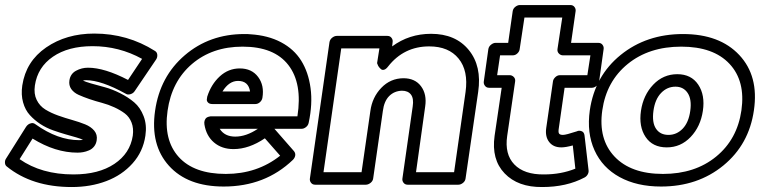

<svg xmlns="http://www.w3.org/2000/svg" viewBox="-22 -712 3032 766"><path d="M2 -79.1 82 -206.1Q85.4 -211.4 90.6 -215.3Q95.7 -219.2 103.8 -220.7Q111.8 -222.2 120.1 -215.8Q208.5 -152.8 293.9 -152.8Q297.4 -152.8 302.7 -153.3Q308.1 -153.8 309.1 -153.8Q302.2 -158.2 282.5 -163.8Q262.7 -169.4 239.7 -176Q216.8 -182.6 189.7 -192.1Q162.6 -201.7 139.2 -217Q115.7 -232.4 97.2 -252.7Q78.6 -272.9 70.1 -303.5Q61.5 -334 66.9 -371.1Q81.5 -467.3 162.1 -522.7Q242.7 -578.1 354 -578.1Q486.8 -578.1 596.2 -508.8Q604.5 -503.9 605.5 -493.7Q606.4 -483.4 601.1 -475.1L515.1 -348.1Q509.3 -339.4 498.3 -336.2Q487.3 -333 480 -337.9Q382.3 -392.1 320.8 -392.1Q317.9 -392.1 313.7 -391.6Q309.6 -391.1 309.1 -391.1Q316.4 -386.2 342 -378.9Q367.7 -371.6 396.2 -364Q424.8 -356.4 457 -340.3Q489.3 -324.2 513.4 -303.7Q537.6 -283.2 551 -248.5Q564.5 -213.9 558.1 -170.9Q548.8 -106.9 506.8 -60.1Q464.8 -13.2 402.1 10.5Q339.4 34.2 264.2 34.2Q106 34.2 4.9 -47.9Q-1.5 -52.7 -2.2 -62.3Q-2.9 -71.8 2 -79.1ZM56.2 -77.1Q143.1 -16.1 271 -16.1Q371.6 -16.1 434.3 -58.1Q497.1 -100.1 507.8 -170.9Q511.7 -200.2 502.9 -222.9Q494.1 -245.6 476.1 -259.3Q458 -272.9 434.1 -283.9Q410.2 -294.9 384.3 -301.8Q358.4 -308.6 334.2 -316.9Q310.1 -325.2 291.3 -333.7Q272.5 -342.3 262.2 -356.9Q252 -371.6 254.9 -391.1Q258.8 -417.5 281.2 -429.7Q303.7 -441.9 329.1 -441.9Q395 -441.9 488.8 -393.1L544.9 -477.1Q453.1 -527.8 347.2 -527.8Q250.5 -527.8 189.2 -485.8Q127.9 -443.8 117.2 -371.1Q112.3 -337.9 124.3 -313.5Q136.2 -289.1 158.9 -275.1Q181.6 -261.2 209.7 -251.2Q237.8 -241.2 266.4 -233.2Q294.9 -225.1 317.9 -215.8Q340.8 -206.5 354 -190.7Q367.2 -174.8 363.8 -152.8Q361.8 -138.2 353.5 -127.7Q345.2 -117.2 333 -112.1Q320.8 -106.9 309.8 -105Q298.8 -103 287.1 -103Q198.7 -103 107.9 -159.2Z M596.7 -270Q616.2 -406.7 715.1 -491.5Q814 -576.2 952.6 -576.2Q969.7 -576.2 977.5 -575.2Q1047.4 -570.8 1099.1 -543.5Q1150.9 -516.1 1179.7 -470Q1208.5 -423.8 1217 -360.6Q1225.6 -297.4 1209.5 -222.2Q1207.5 -211.9 1199 -205.1Q1190.4 -198.2 1181.6 -198.2H1072.8L1150.9 -108.9Q1157.2 -101.1 1155.8 -91.6Q1154.3 -82 1146.5 -74.2Q1035.6 32.2 870.6 32.2Q726.6 32.2 651.9 -50.8Q577.1 -133.8 596.7 -270ZM646.5 -270Q629.9 -153.8 690.9 -85.9Q752 -18.1 878.9 -18.1Q1003.9 -18.1 1095.7 -90.8L1034.7 -160.2Q971.2 -117.2 909.7 -117.2Q862.8 -117.2 831.8 -143.6Q800.8 -169.9 793.5 -215.8Q792 -225.1 794.7 -231.9Q797.4 -238.8 801 -241.7Q804.7 -244.6 810.5 -246.3Q816.4 -248 818.4 -248Q820.3 -248 822.8 -248H1164.6Q1185.1 -379.4 1128.4 -452.6Q1071.8 -525.9 945.8 -525.9Q825.2 -525.9 744.1 -456.8Q663.1 -387.7 646.5 -270ZM804.7 -326.2Q820.3 -375.5 854.7 -407.2Q889.2 -439 934.6 -439Q982.4 -439 1007.8 -405Q1033.2 -371.1 1024.9 -321.8Q1023.4 -312 1015.1 -304.4Q1006.8 -296.9 996.6 -296.9H825.7Q813.5 -296.9 807.9 -303Q802.2 -309.1 803.2 -315.7Q804.2 -322.3 804.7 -326.2ZM854.5 -198.2Q874 -167 916.5 -167Q960.4 -167 1006.8 -198.2ZM865.7 -347.2H975.6Q969.2 -389.2 927.7 -389.2Q891.6 -389.2 865.7 -347.2Z M1214.4 0 1292.5 -543.9Q1294.4 -554.7 1303.5 -561.8Q1312.5 -568.8 1321.8 -568.8H1523.4Q1534.2 -568.8 1540 -561Q1545.9 -553.2 1544.4 -543.9L1542.5 -526.9Q1610.4 -577.1 1697.8 -577.1Q1795.4 -577.1 1848.1 -512.7Q1900.9 -448.2 1885.7 -345.2L1835.4 0Q1834 10.7 1825 17.8Q1815.9 24.9 1806.6 24.9H1604.5Q1593.8 24.9 1587.9 17.1Q1582 9.3 1583.5 0L1624.5 -287.1Q1629.4 -318.8 1617.7 -334.5Q1606 -350.1 1581.5 -350.1Q1550.8 -349.1 1530.5 -328.6Q1510.3 -308.1 1505.4 -269L1466.8 0Q1465.3 10.7 1456.1 17.8Q1446.8 24.9 1437.5 24.9H1235.4Q1224.6 24.9 1218.8 17.1Q1212.9 9.3 1214.4 0ZM1268.6 -24.9H1420.4L1455.6 -269Q1462.9 -323.7 1499.3 -361.6Q1535.6 -399.4 1587.4 -399.9Q1633.8 -399.9 1657.7 -367.9Q1681.6 -335.9 1674.3 -287.1L1637.7 -24.9H1789.6L1835.4 -345.2Q1847.2 -429.7 1807.6 -478.3Q1768.1 -526.9 1690.4 -526.9Q1589.4 -526.9 1526.4 -446.8Q1518.6 -436.5 1511.2 -434.1Q1503.9 -431.6 1498.8 -435.5Q1493.7 -439.5 1489.7 -444.8Q1485.8 -450.2 1484.4 -455.1L1482.4 -460L1491.7 -519H1339.4Z M1908.2 -387.2 1926.3 -516.1Q1928.2 -526.9 1937.3 -533.9Q1946.3 -541 1955.1 -541H2005.4L2023.4 -667Q2024.9 -677.7 2033.9 -684.8Q2043 -691.9 2052.2 -691.9H2253.4Q2264.2 -691.9 2270 -684.1Q2275.9 -676.3 2274.4 -667L2256.3 -541H2365.2Q2376 -541 2381.8 -533.2Q2387.7 -525.4 2386.2 -516.1L2368.2 -387.2Q2366.7 -376.5 2357.7 -369.1Q2348.6 -361.8 2339.4 -361.8H2230.5L2207.5 -201.2Q2204.6 -184.1 2208.5 -179Q2212.4 -173.8 2224.1 -173.8Q2235.8 -173.8 2279.3 -188Q2287.6 -192.4 2298.1 -188.7Q2308.6 -185.1 2310.1 -170.9L2326.2 -32.2Q2327.1 -24.4 2322.8 -16.4Q2318.4 -8.3 2310.1 -3.9Q2238.3 34.2 2141.1 34.2Q2044.4 35.2 1991.2 -20.3Q1938 -75.7 1951.2 -169.9L1979.5 -361.8H1929.2Q1918.5 -361.8 1912.6 -369.9Q1906.7 -377.9 1908.2 -387.2ZM1961.4 -412.1H2011.2Q2020.5 -412.1 2027.6 -405Q2034.7 -397.9 2033.2 -387.2L2001.5 -169.9Q1990.7 -96.7 2030 -55.9Q2069.3 -15.1 2148.4 -16.1Q2216.3 -16.1 2273.4 -39.1L2263.2 -131.8Q2234.9 -124 2217.3 -124Q2185.5 -124 2168.9 -145.5Q2152.3 -167 2157.2 -201.2L2184.1 -387.2Q2185.1 -396 2193.4 -404.1Q2201.7 -412.1 2212.4 -412.1H2321.3L2333.5 -491.2H2224.1Q2214.8 -491.2 2207.8 -498.3Q2200.7 -505.4 2202.1 -516.1L2221.2 -642.1H2070.3L2051.3 -516.1Q2050.3 -506.8 2042.2 -499Q2034.2 -491.2 2023.4 -491.2H1973.1Z M2331.1 -272Q2351.1 -409.2 2454.1 -492.7Q2557.1 -576.2 2703.1 -576.2Q2849.1 -576.2 2927.5 -492.4Q3005.9 -408.7 2985.8 -272Q2966.3 -135.7 2864 -51.8Q2761.7 32.2 2615.2 32.2Q2519 32.2 2450.2 -5.4Q2381.3 -43 2349.9 -112.3Q2318.4 -181.6 2331.1 -272ZM2380.9 -272Q2364.3 -156.7 2429.7 -87.4Q2495.1 -18.1 2623 -18.1Q2750.5 -18.1 2835 -87.2Q2919.4 -156.2 2936 -272Q2952.6 -388.7 2888.4 -457.3Q2824.2 -525.9 2695.8 -525.9Q2567.4 -525.9 2482.4 -456.8Q2397.5 -387.7 2380.9 -272ZM2535.2 -270Q2544.4 -332.5 2584.2 -374.3Q2624 -416 2680.2 -416Q2735.8 -416 2763.7 -374.3Q2791.5 -332.5 2782.2 -270Q2772.9 -207 2733.4 -165.5Q2693.8 -124 2638.2 -124Q2581.5 -124 2553.7 -165.5Q2525.9 -207 2535.2 -270ZM2585 -270Q2578.6 -223.1 2595.2 -198.5Q2611.8 -173.8 2645 -173.8Q2677.7 -173.8 2701.7 -198.7Q2725.6 -223.6 2731.9 -270Q2738.3 -315.9 2721.4 -341.1Q2704.6 -366.2 2672.9 -366.2Q2639.6 -366.2 2615.5 -341.1Q2591.3 -315.9 2585 -270Z"/></svg>

Font: Trueno ExtraBold Outline
Style: Italic
Weight: 800
Width: 6
Designer: Julieta Ulanovsky
Foundry: Julieta Ulanovsky
Version: Version 3.001b | FøM Fix